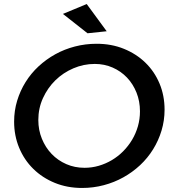

<svg xmlns="http://www.w3.org/2000/svg" viewBox="-20 -924 850 952"><path d="M459 -707Q532.5 -707 594.2 -682Q656 -657 701 -613.2Q746 -569.5 771 -509.8Q796 -450 796 -380Q796 -326.5 781 -276.8Q766 -227 739.2 -183.8Q712.5 -140.5 674.8 -105.2Q637 -70 591.8 -44.8Q546.5 -19.5 494.5 -5.8Q442.5 8 387 8Q313.5 8 251.8 -17.2Q190 -42.5 145 -86.8Q100 -131 75 -191.2Q50 -251.5 50 -321Q50 -375 65 -424.5Q80 -474 106.8 -517Q133.5 -560 171.2 -595Q209 -630 254.2 -655Q299.5 -680 351.5 -693.5Q403.5 -707 459 -707ZM450 -607Q394.5 -607 343.8 -585.2Q293 -563.5 254.5 -525.8Q216 -488 193 -437.5Q170 -387 170 -329Q170 -279 187.8 -235.8Q205.5 -192.5 236.2 -160.5Q267 -128.5 308.8 -110.2Q350.5 -92 399 -92Q435.5 -92 469.8 -102Q504 -112 534.8 -130.2Q565.5 -148.5 591 -174.2Q616.5 -200 635 -231Q653.5 -262 663.8 -297.8Q674 -333.5 674 -372Q674 -422 656.8 -465Q639.5 -508 609.5 -539.5Q579.5 -571 538.5 -589Q497.5 -607 450 -607ZM410 -904 509 -769 414 -759 292 -855Z"/></svg>

Font: Argentum Sans
Style: Italic
Weight: 400
Italic angle: -11.3099°
Designer: Julieta Ulanovsky, Owen Earl, Rasmus Andersson, Cristiano Sobral
Foundry: The Argentum Sans Project Authors
Version: Version 3.131; ttfautohint (v1.8.4.7-5d5b-dirty)